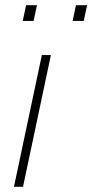

<svg xmlns="http://www.w3.org/2000/svg" viewBox="-20 -723 357 743"><path d="M34 0 142 -510H177L69 0ZM68 -642 81 -703H123L110 -642ZM261 -642 274 -703H317L304 -642Z"/></svg>

Font: Saira Semi Condensed Thin
Style: Italic
Weight: 100
Width: 4
Italic angle: -12°
Designer: Hector Gatti with collaboration of the Omnibus-Type team
Foundry: Omnibus-Type
Version: Version 1.001; ttfautohint (v1.8)